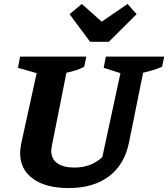

<svg xmlns="http://www.w3.org/2000/svg" viewBox="-20 -942 853 974"><path d="M328 12Q212 12 147 -35.5Q82 -83 82 -166Q82 -175 83.5 -186.5Q85 -198 87 -211L166 -571L71 -598L82 -655H418L407 -603Q387 -593 366.5 -586Q346 -579 317 -573L243 -202Q242 -194 241 -188Q240 -182 240 -177Q240 -136 270.5 -114Q301 -92 357 -92Q443 -92 499 -145L591 -571L506 -598L517 -655H813L802 -603Q762 -586 706 -573L635 -222Q613 -109 534 -48.5Q455 12 328 12ZM437 -730 333 -870 395 -922 496 -832 627 -922 673 -870 532 -730Z"/></svg>

Font: Piazzolla SC
Style: Bold Italic
Weight: 700
Italic angle: -11.3°
Designer: Juan Pablo del Peral
Foundry: Huerta Tipografica
Version: Version 1.330